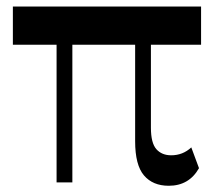

<svg xmlns="http://www.w3.org/2000/svg" viewBox="-20 -571 673 601"><path d="M20.3 -430.9V-550.5H609.4V-430.9ZM508.2 10.5Q458.4 10.5 430.7 -21.9Q403 -54.3 403 -129V-456.3H452.4V-171.3Q452.4 -123.2 469.5 -104Q486.5 -84.9 515.9 -84.9Q552.3 -84.9 578.8 -109.6L602.9 -44.6Q571.7 10.5 508.2 10.5ZM157.1 0V-456.3H206.5V0Z"/></svg>

Font: Savate ExtraLight
Style: Regular
Weight: 200
Designer: Max Esnée
Foundry: Plomb Type
Version: Version 2.000